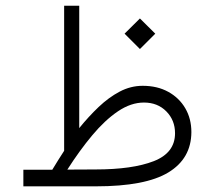

<svg xmlns="http://www.w3.org/2000/svg" viewBox="-20 -658 758 678"><path d="M419.9 -539.1 474.1 -592.8 528.3 -539.1 474.1 -484.9ZM164.6 -58.6Q174.8 -75.7 185.3 -92.3Q195.8 -108.9 206.5 -125.5V-637.7H259.8V-205.6Q292.5 -246.1 328.1 -280Q363.8 -314 402.6 -334.5Q441.4 -355 483.9 -355Q535.6 -355 574.2 -333.7Q612.8 -312.5 634.3 -275.6Q655.8 -238.8 655.8 -191.4Q655.3 -98.1 574.5 -49.1Q493.7 0 318.8 0H62.5V-58.6ZM316.9 -59.6Q447.8 -59.6 522.9 -88.9Q598.1 -118.2 598.1 -187.5Q598.1 -233.4 567.4 -264.6Q536.6 -295.9 488.3 -295.9Q442.4 -295.9 396.5 -264.9Q350.6 -233.9 305.9 -180.4Q261.2 -127 217.8 -59.1Z"/></svg>

Font: Vazir Thin UI
Style: Thin-UI
Weight: 100
Designer: Saber Rastikerdar
Foundry: Saber Rastikerdar
Version: Version 30.0.0